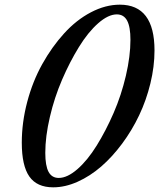

<svg xmlns="http://www.w3.org/2000/svg" viewBox="-20 -800 688 830"><path d="M210 9.8Q139.6 9.8 106.9 -36.9Q74.2 -83.5 74.2 -183.1Q74.2 -271 97.7 -359.6Q121.1 -448.2 162.6 -522.7Q204.1 -597.2 257.1 -655.5Q310.1 -713.9 373 -746.8Q436 -779.8 498 -779.8Q647.9 -779.8 647.9 -582Q647.9 -512.2 630.1 -439.2Q612.3 -366.2 581.5 -301.5Q550.8 -236.8 508.1 -179.2Q465.3 -121.6 417.5 -80.1Q369.6 -38.6 315.7 -14.4Q261.7 9.8 210 9.8ZM233.9 -30.8Q271 -30.8 314.7 -68.8Q358.4 -106.9 398.2 -171.1Q438 -235.4 471.2 -311.8Q504.4 -388.2 524.2 -472.7Q543.9 -557.1 543.9 -627.9Q543.9 -684.1 529.5 -710.9Q515.1 -737.8 484.9 -737.8Q448.2 -737.8 404.5 -699.5Q360.8 -661.1 321.3 -596.9Q281.7 -532.7 248.5 -455.8Q215.3 -378.9 195.6 -294.4Q175.8 -210 175.8 -139.2Q175.8 -83.5 189.9 -57.1Q204.1 -30.8 233.9 -30.8Z"/></svg>

Font: Libre Caslon Text
Style: Italic
Weight: 400
Italic angle: -25°
Designer: Pablo Impallari, Rodrigo Fuenzalida
Foundry: Pablo Impallari, Rodrigo Fuenzalida
Version: Version 1.002